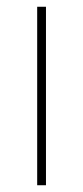

<svg xmlns="http://www.w3.org/2000/svg" viewBox="-20 -548 247 568"><path d="M116 0H90V-528H116Z"/></svg>

Font: Noto Sans Khmer UI Thin
Style: Regular
Weight: 100
Designer: Danh Hong and the Monotype Design Team
Foundry: Monotype Imaging Inc.
Version: Version 2.002; ttfautohint (v1.8.4.7-5d5b)